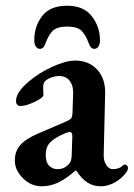

<svg xmlns="http://www.w3.org/2000/svg" viewBox="-20 -638 468 672"><path d="M32 -76Q32 -109 51 -130.5Q70 -152 112 -170L205 -210Q225 -218 229.5 -224.5Q234 -231 234 -251L236 -310Q237 -338 224 -355Q211 -372 187 -372Q174 -372 160 -367Q146 -362 138 -354Q131 -348 131 -331L132 -306Q132 -296 101.5 -281.5Q71 -267 51 -267Q44 -267 40 -272Q36 -277 36 -284Q36 -315 80 -352Q116 -383 163.5 -404.5Q211 -426 243 -426Q291 -426 320 -394.5Q349 -363 348 -312L343 -98Q342 -76 351.5 -61Q361 -46 375 -46Q397 -46 409 -58Q413 -62 416 -62Q421 -62 424.5 -58.5Q428 -55 428 -50Q428 -39 412 -23Q395 -5 374 4.5Q353 14 333 14Q306 14 285.5 0.5Q265 -13 247 -41H244Q211 -12 183.5 1Q156 14 125 14Q89 14 60.5 -14Q32 -42 32 -76ZM221 -64Q230 -71 231 -95L233 -159V-163Q233 -176 224 -176Q218 -176 209 -172Q171 -156 155.5 -139.5Q140 -123 140 -96Q140 -70 152 -58Q164 -46 181 -46Q206 -46 221 -64ZM100 -497Q100 -547 128 -582.5Q156 -618 215 -618Q273 -618 301.5 -581Q330 -544 330 -497Q330 -483 324.5 -475Q319 -467 310 -467Q297 -467 290 -488Q280 -516 265 -530.5Q250 -545 215 -545Q180 -545 165 -530.5Q150 -516 140 -488Q133 -467 120 -467Q111 -467 105.5 -475Q100 -483 100 -497Z"/></svg>

Font: EB Garamond SemiBold
Style: Regular
Weight: 600
Designer: Georg Duffner and Octavio Pardo
Foundry: Georg Duffner
Version: Version 1.000